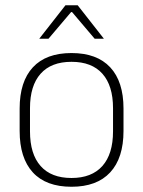

<svg xmlns="http://www.w3.org/2000/svg" viewBox="-20 -701 546 733"><path d="M253 12Q155.5 12 105.2 -43Q55 -98 55 -201V-286.5Q55 -389.5 105.5 -444Q156 -498.5 253 -498.5Q350 -498.5 400.8 -444Q451.5 -389.5 451.5 -286.5V-201Q451.5 -98 400.8 -43Q350 12 253 12ZM253 -21.5Q330 -21.5 370.8 -67.2Q411.5 -113 411.5 -199.5V-288Q411.5 -374 371 -419.5Q330.5 -465 253 -465Q175.5 -465 135 -419.5Q94.5 -374 94.5 -288V-199.5Q94.5 -113 135 -67.2Q175.5 -21.5 253 -21.5ZM230 -681H276.5L376 -554V-553H341.5L255 -655H251.5L165 -553H130.5V-554Z"/></svg>

Font: Anek Gurmukhi ExtraLight
Style: Regular
Weight: 250
Designer: Sarang Kulkarni (Gurmukhi), Yesha Goshar (Latin)
Foundry: Ek Type
Version: Version 1.003